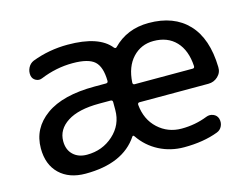

<svg xmlns="http://www.w3.org/2000/svg" viewBox="-79 -661 1051 802"><g transform="rotate(-15 446.5 -260.0)"><path d="M331 -258Q241 -258 193 -227Q145 -196 145 -145Q145 -108 167.5 -86.5Q190 -65 227 -65Q294 -65 341.5 -108Q389 -151 389 -215V-249Q389 -258 380 -258ZM617 -452Q563 -452 527 -413.5Q491 -375 487 -307Q487 -298 495 -298H746Q754 -298 754 -307Q750 -376 714 -414Q678 -452 617 -452ZM201 10Q130 10 88.5 -30Q47 -70 47 -140Q47 -227 120 -279.5Q193 -332 331 -332H380Q389 -332 389 -341Q388 -402 361.5 -426Q335 -450 267 -450Q196 -450 128 -422Q114 -416 100.5 -423Q87 -430 84 -445Q81 -463 89 -479Q97 -495 113 -502Q186 -530 267 -530Q402 -530 451 -468Q457 -462 462 -467Q523 -530 617 -530Q726 -530 787 -465.5Q848 -401 851 -277Q852 -253 834.5 -236.5Q817 -220 793 -220H495Q487 -220 487 -211Q493 -146 535.5 -107Q578 -68 637 -68Q696 -68 749 -89Q764 -95 779 -89Q794 -83 799 -68Q804 -51 797 -35.5Q790 -20 774 -14Q711 10 627 10Q569 10 519.5 -15.5Q470 -41 438 -88Q433 -95 429 -89Q363 10 201 10Z"/></g></svg>

Font: Rounded Mplus 1c Medium
Style: Regular
Weight: 500
Version: Version 1.059.20150529